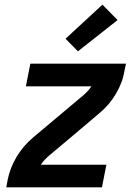

<svg xmlns="http://www.w3.org/2000/svg" viewBox="-20 -803 590 823"><path d="M7 0 13 -33Q18 -58 27.5 -82.5Q37 -107 51 -130.5Q65 -154 82.5 -174.5Q100 -195 121 -213L333 -391Q344 -400 354 -410.5Q364 -421 372 -433H91L110 -530H520L513 -497Q509 -472 499.5 -447.5Q490 -423 476 -399.5Q462 -376 444.5 -355.5Q427 -335 405 -317L300 -228L194 -139Q183 -130 173 -119.5Q163 -109 155 -97H436L417 0ZM314 -583 261 -637 419 -783 484 -717Z"/></svg>

Font: Lode Term
Style: Bold Italic
Weight: 700
Italic angle: -11°
Monospace: yes
Designer: Belleve Invis
Foundry: Belleve Invis
Version: Version 29.2.0